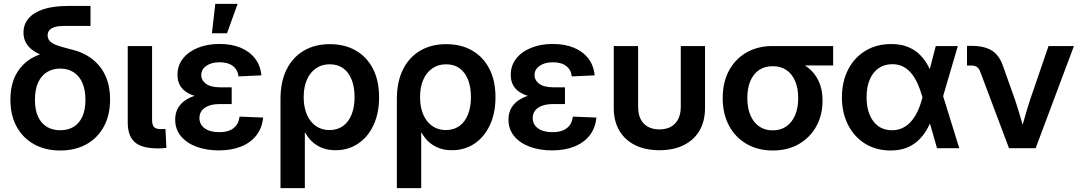

<svg xmlns="http://www.w3.org/2000/svg" viewBox="-20 -758 5524 982"><path d="M288.1 11.7Q212.4 11.7 155 -19.8Q97.7 -51.3 65.4 -109.6Q33.2 -168 33.2 -248Q33.2 -328.6 65.4 -383.5Q97.7 -438.5 155 -467.3Q212.4 -496.1 288.1 -496.1V-449.2Q244.6 -457.5 210 -469.7Q175.3 -481.9 150.6 -498.8Q126 -515.6 113 -538.6Q100.1 -561.5 100.1 -591.8Q100.1 -632.8 125.7 -663.3Q151.4 -693.8 201.7 -710.7Q252 -727.5 326.7 -727.5H442.9V-625.5H309.1Q279.8 -625.5 260.7 -619.9Q241.7 -614.3 232.7 -603.5Q223.6 -592.8 223.6 -576.7Q223.6 -559.6 235.1 -547.9Q246.6 -536.1 266.1 -528.3Q285.6 -520.5 310.1 -514.4Q334.5 -508.3 360.4 -501Q393.6 -492.2 426 -473.4Q458.5 -454.6 484.9 -424.6Q511.2 -394.5 527.1 -351.3Q543 -308.1 543 -249.5Q543 -168.5 510.7 -109.9Q478.5 -51.3 421.4 -19.8Q364.3 11.7 288.1 11.7ZM288.1 -91.8Q327.6 -91.8 356.7 -109.4Q385.7 -127 401.4 -161.9Q417 -196.8 417 -247.6Q417 -299.3 401.1 -334.7Q385.3 -370.1 356.4 -388.7Q327.6 -407.2 288.1 -407.2Q249 -407.2 219.7 -388.9Q190.4 -370.6 174.6 -335Q158.7 -299.3 158.7 -247.6Q158.7 -196.3 174.6 -161.6Q190.4 -127 219.5 -109.4Q248.5 -91.8 288.1 -91.8Z M787.1 1Q706.1 1 669.7 -30.5Q633.3 -62 633.3 -132.3V-522.5H757.8V-146.5Q757.8 -119.1 767.6 -108.4Q777.3 -97.7 803.2 -97.7Q809.6 -97.7 815.7 -97.9Q821.8 -98.1 826.2 -98.6L831.1 -1.5Q821.8 -0.5 810.5 0.2Q799.3 1 787.1 1Z M1099.1 11.2Q1036.1 11.2 985.6 -7.3Q935.1 -25.9 905.5 -61.3Q876 -96.7 876 -146.5Q876 -182.1 892.1 -208.3Q908.2 -234.4 937.5 -251.2Q966.8 -268.1 1007.3 -276.1Q1047.9 -284.2 1096.2 -284.2H1165V-225.6H1101.6Q1071.3 -225.6 1048.3 -217.3Q1025.4 -209 1012.7 -193.1Q1000 -177.2 1000 -154.3Q1000 -121.1 1027.1 -101.6Q1054.2 -82 1101.6 -82Q1133.3 -82 1155.3 -91.3Q1177.2 -100.6 1189.7 -118.2Q1202.1 -135.7 1205.1 -161.6L1325.7 -156.7Q1320.8 -103.5 1291.5 -65.9Q1262.2 -28.3 1213.1 -8.5Q1164.1 11.2 1099.1 11.2ZM1102.1 -252.4Q1051.3 -252.4 1011.2 -259.3Q971.2 -266.1 943.6 -280.8Q916 -295.4 901.9 -318.8Q887.7 -342.3 887.7 -375Q887.7 -422.9 915.5 -458.3Q943.4 -493.7 991.9 -513.4Q1040.5 -533.2 1103 -533.2Q1163.6 -533.2 1210 -514.2Q1256.3 -495.1 1284.2 -459.2Q1312 -423.3 1316.9 -372.6L1199.7 -367.2Q1196.3 -400.9 1171.4 -420.2Q1146.5 -439.5 1103.5 -439.5Q1061 -439.5 1035.2 -421.1Q1009.3 -402.8 1009.3 -374Q1009.3 -347.7 1033.4 -329.6Q1057.6 -311.5 1105.5 -311.5H1165V-252.4ZM1064 -587.9 1081.1 -738.3H1195.3L1141.1 -587.9Z M1414.6 204.1V-251Q1414.6 -340.3 1446 -403.1Q1477.5 -465.8 1534.2 -499Q1590.8 -532.2 1667 -532.2Q1742.7 -532.2 1799.3 -499.8Q1856 -467.3 1887.5 -406.5Q1918.9 -345.7 1918.9 -260.3Q1918.9 -179.7 1890.6 -118.7Q1862.3 -57.6 1812 -23.7Q1761.7 10.3 1695.8 10.3Q1658.2 10.3 1628.7 -1.2Q1599.1 -12.7 1577.4 -32.7Q1555.7 -52.7 1541 -79.6H1539.1V204.1ZM1665 -92.8Q1705.6 -92.8 1734.4 -113.5Q1763.2 -134.3 1778.3 -172.4Q1793.5 -210.4 1793.5 -261.7Q1793.5 -312.5 1778.6 -350.3Q1763.7 -388.2 1735.4 -408.7Q1707 -429.2 1666.5 -429.2Q1626 -429.2 1595.9 -408.4Q1565.9 -387.7 1549.6 -350.1Q1533.2 -312.5 1533.2 -261.7Q1533.2 -210.4 1549.3 -172.6Q1565.4 -134.8 1595.2 -113.8Q1625 -92.8 1665 -92.8Z M2009.8 204.1V-251Q2009.8 -340.3 2041.3 -403.1Q2072.8 -465.8 2129.4 -499Q2186 -532.2 2262.2 -532.2Q2337.9 -532.2 2394.5 -499.8Q2451.2 -467.3 2482.7 -406.5Q2514.2 -345.7 2514.2 -260.3Q2514.2 -179.7 2485.8 -118.7Q2457.5 -57.6 2407.2 -23.7Q2356.9 10.3 2291 10.3Q2253.4 10.3 2223.9 -1.2Q2194.3 -12.7 2172.6 -32.7Q2150.9 -52.7 2136.2 -79.6H2134.3V204.1ZM2260.3 -92.8Q2300.8 -92.8 2329.6 -113.5Q2358.4 -134.3 2373.5 -172.4Q2388.7 -210.4 2388.7 -261.7Q2388.7 -312.5 2373.8 -350.3Q2358.9 -388.2 2330.6 -408.7Q2302.2 -429.2 2261.7 -429.2Q2221.2 -429.2 2191.2 -408.4Q2161.1 -387.7 2144.8 -350.1Q2128.4 -312.5 2128.4 -261.7Q2128.4 -210.4 2144.5 -172.6Q2160.6 -134.8 2190.4 -113.8Q2220.2 -92.8 2260.3 -92.8Z M2803.7 11.2Q2740.7 11.2 2690.2 -7.3Q2639.6 -25.9 2610.1 -61.3Q2580.6 -96.7 2580.6 -146.5Q2580.6 -182.1 2596.7 -208.3Q2612.8 -234.4 2642.1 -251.2Q2671.4 -268.1 2711.9 -276.1Q2752.4 -284.2 2800.8 -284.2H2869.6V-225.6H2806.2Q2775.9 -225.6 2752.9 -217.3Q2730 -209 2717.3 -193.1Q2704.6 -177.2 2704.6 -154.3Q2704.6 -121.1 2731.7 -101.6Q2758.8 -82 2806.2 -82Q2837.9 -82 2859.9 -91.3Q2881.8 -100.6 2894.3 -118.2Q2906.7 -135.7 2909.7 -161.6L3030.3 -156.7Q3025.4 -103.5 2996.1 -65.9Q2966.8 -28.3 2917.7 -8.5Q2868.7 11.2 2803.7 11.2ZM2806.6 -252.4Q2755.9 -252.4 2715.8 -259.3Q2675.8 -266.1 2648.2 -280.8Q2620.6 -295.4 2606.4 -318.8Q2592.3 -342.3 2592.3 -375Q2592.3 -422.9 2620.1 -458.3Q2647.9 -493.7 2696.5 -513.4Q2745.1 -533.2 2807.6 -533.2Q2868.2 -533.2 2914.6 -514.2Q2960.9 -495.1 2988.8 -459.2Q3016.6 -423.3 3021.5 -372.6L2904.3 -367.2Q2900.9 -400.9 2876 -420.2Q2851.1 -439.5 2808.1 -439.5Q2765.6 -439.5 2739.7 -421.1Q2713.9 -402.8 2713.9 -374Q2713.9 -347.7 2738 -329.6Q2762.2 -311.5 2810.1 -311.5H2869.6V-252.4Z M3352.5 10.3Q3280.3 10.3 3228 -15.9Q3175.8 -42 3147.5 -90.3Q3119.1 -138.7 3119.1 -205.1V-522.5H3243.7V-212.4Q3243.7 -175.3 3256.3 -149.4Q3269 -123.5 3293.5 -109.9Q3317.9 -96.2 3352.5 -96.2Q3387.7 -96.2 3411.9 -109.9Q3436 -123.5 3449 -149.4Q3461.9 -175.3 3461.9 -212.4V-522.5H3585.9V-205.1Q3585.9 -138.7 3557.9 -90.3Q3529.8 -42 3477.5 -15.9Q3425.3 10.3 3352.5 10.3Z M3932.1 11.7Q3856 11.7 3798.1 -22Q3740.2 -55.7 3708.3 -116Q3676.3 -176.3 3676.3 -256.3Q3676.3 -336.4 3708 -396Q3739.7 -455.6 3797.1 -489Q3854.5 -522.5 3931.2 -522.5H4241.2V-423.3H4027.8L3931.2 -419.4Q3891.1 -419.4 3862.1 -399.7Q3833 -379.9 3817.6 -343.3Q3802.2 -306.6 3802.2 -256.3Q3802.2 -206.1 3817.9 -168.9Q3833.5 -131.8 3862.5 -111.6Q3891.6 -91.3 3932.1 -91.3Q3973.1 -91.3 4002.2 -111.8Q4031.2 -132.3 4046.9 -169.4Q4062.5 -206.5 4062.5 -256.3Q4062.5 -306.6 4046.9 -343.3Q4031.2 -379.9 4002.2 -399.7Q3973.1 -419.4 3932.1 -419.4V-464.8Q3984.9 -464.8 4031 -452.1Q4077.1 -439.5 4112.1 -412.6Q4147 -385.7 4167 -343.5Q4187 -301.3 4187 -243.2Q4187 -169.9 4155.3 -112.3Q4123.5 -54.7 4066.4 -21.5Q4009.3 11.7 3932.1 11.7Z M4535.6 11.7Q4460.9 11.7 4404.8 -23.2Q4348.6 -58.1 4317.4 -119.6Q4286.1 -181.2 4286.1 -259.8Q4286.1 -339.8 4317.4 -401.4Q4348.6 -462.9 4405.5 -497.8Q4462.4 -532.7 4538.1 -532.7Q4583 -532.7 4617.4 -520.3Q4651.9 -507.8 4677.5 -484.9Q4703.1 -461.9 4721.7 -430.4Q4740.2 -398.9 4752.4 -361.3H4783.2L4802.2 -271L4886.2 0H4772.5L4697.3 -262.7Q4686.5 -301.3 4672.4 -332Q4658.2 -362.8 4639.9 -384.5Q4621.6 -406.2 4597.9 -418Q4574.2 -429.7 4544.4 -429.7Q4503.4 -429.7 4473.6 -408.9Q4443.8 -388.2 4428 -350.3Q4412.1 -312.5 4412.1 -260.7Q4412.1 -209.5 4427.7 -171.4Q4443.4 -133.3 4472.4 -112.5Q4501.5 -91.8 4542 -91.8Q4572.8 -91.8 4597.4 -104Q4622.1 -116.2 4641.4 -138.7Q4660.6 -161.1 4674.6 -191.9Q4688.5 -222.7 4697.8 -259.8L4766.1 -522.5H4878.9L4801.8 -259.8L4782.2 -164.1H4751.5Q4738.3 -125.5 4719.2 -93.3Q4700.2 -61 4674.3 -37.6Q4648.4 -14.2 4614.3 -1.2Q4580.1 11.7 4535.6 11.7Z M5140.6 0 4993.2 -392.1Q4986.8 -408.7 4976.3 -415.8Q4965.8 -422.9 4947.3 -422.9H4925.8V-523.4H4948.7Q5015.1 -523.4 5053.5 -499Q5091.8 -474.6 5109.9 -420.4L5171.4 -247.6Q5186.5 -202.1 5199.5 -157.5Q5212.4 -112.8 5225.6 -67.4H5195.3Q5208.5 -112.8 5221.2 -157.7Q5233.9 -202.6 5248.5 -247.6L5342.8 -522.5H5472.7L5276.9 0Z"/></svg>

Font: Inter 28pt SemiBold
Style: Regular
Weight: 600
Designer: Rasmus Andersson
Foundry: rsms
Version: Version 4.001;git-66647c0bb